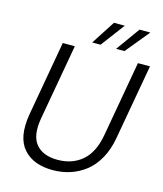

<svg xmlns="http://www.w3.org/2000/svg" viewBox="-129 -979 918 1081"><g transform="rotate(15 330.5 -438.5)"><path d="M73.2 -259.8 150.9 -699.2H221.2L143.1 -259.8Q124.5 -155.3 165.3 -105.7Q206.1 -56.2 292 -56.2Q377.4 -56.2 435.1 -105.7Q492.7 -155.3 511.2 -259.8L588.9 -699.2H659.2L581.1 -259.8Q569.3 -192.4 540.5 -140.4Q511.7 -88.4 471.2 -56.6Q430.7 -24.9 382.3 -9Q334 6.8 279.8 6.8Q225.6 6.8 183.1 -8.8Q140.6 -24.4 110.8 -57.1Q81.1 -89.8 71.5 -140.1Q62 -190.4 73.2 -259.8ZM548.8 -883.8H611.8L498 -745.1H449.2ZM399.9 -883.8H462.9L358.9 -745.1H310.1Z"/></g></svg>

Font: SVN-Poppins Light
Style: Italic
Weight: 300
Italic angle: -10°
Designer: Ninad Kale (Devanagari), Jonny Pinhorn (Latin)
Foundry: Indian Type Foundry
Version: Version 3.002 2017